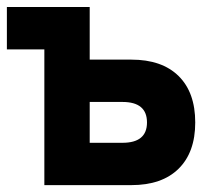

<svg xmlns="http://www.w3.org/2000/svg" viewBox="-20 -538 626 558"><path d="M108.9 0V-394.5H0V-517.6H240.7V-364.7H361.8Q450.7 -364.7 499 -317.1Q547.4 -269.5 547.4 -182.1Q547.4 -95.2 499 -47.6Q450.7 0 361.8 0ZM335.9 -241.7H240.7V-123H335.9Q407.2 -123 407.2 -182.1Q407.2 -241.7 335.9 -241.7Z"/></svg>

Font: Caskaydia Cove
Style: Bold
Weight: 700
Monospace: yes
Designer: Aaron Bell
Foundry: Saja Typeworks
Version: Version 4.300; ttfautohint (v1.8.3)